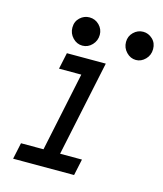

<svg xmlns="http://www.w3.org/2000/svg" viewBox="-103 -752 702 829"><g transform="rotate(15 247.5 -337.5)"><path d="M256.8 -613.3Q256.8 -586.9 238.8 -567.9Q220.7 -548.8 195.8 -548.8Q170.9 -548.8 152.6 -567.9Q134.3 -586.9 134.3 -613.3Q134.3 -640.6 152.6 -657.7Q170.9 -674.8 194.8 -674.8Q220.7 -674.8 238.8 -656.5Q256.8 -638.2 256.8 -613.3ZM435.1 -548.8Q410.6 -548.8 392.3 -567.9Q374 -586.9 374 -613.3Q374 -639.2 392.3 -657Q410.6 -674.8 435.1 -674.8Q458.5 -674.8 476.8 -657.7Q495.1 -640.6 495.1 -613.3Q495.1 -585.9 476.8 -567.4Q458.5 -548.8 435.1 -548.8ZM306.2 0H33.7L49.3 -73.2H149.9L224.1 -426.8H124.5L140.1 -500H314L224.1 -73.2H321.8Z"/></g></svg>

Font: Anka/Coder Narrow
Style: Italic
Weight: 400
Width: 3
Italic angle: -12°
Monospace: yes
Version: Version 001.100